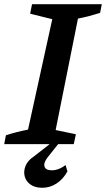

<svg xmlns="http://www.w3.org/2000/svg" viewBox="-25 -684 503 911"><path d="M-5 0 3 -42Q30 -51 56 -57.5Q82 -64 108 -69L223 -593L118 -619L127 -664H458L450 -623Q418 -613 393 -606.5Q368 -600 345 -596L239 -67L335 -47L325 0ZM176 207Q141 207 119.5 191.5Q98 176 92 152Q86 128 96.5 102.5Q107 77 136 58L240 -23H269L203 60Q181 87 186 105.5Q191 124 221 124Q237 124 254 117.5Q271 111 286 99L295 129Q275 166 243.5 186.5Q212 207 176 207Z"/></svg>

Font: Piazzolla Thin
Style: Bold Italic
Weight: 700
Italic angle: -11.3°
Version: Version 2.005